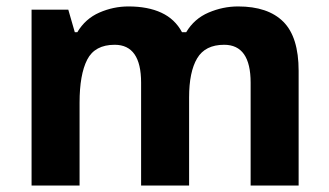

<svg xmlns="http://www.w3.org/2000/svg" viewBox="-20 -576 1022 596"><path d="M719 -556Q812 -556 859.5 -508.5Q907 -461 907 -356V0H758V-319.4Q758 -437 675.8 -437Q617 -437 592 -395Q567 -353 567 -273.5V0H418V-319.4Q418 -437 336 -437Q274.3 -437 250.6 -390.7Q227 -344.4 227 -257.4V0H78V-546H192L212.2 -476H220Q245 -518 288.5 -537Q332 -556 378.7 -556Q439 -556 481 -536.5Q523 -517 545 -476H558Q583 -518 627.5 -537Q672 -556 719 -556Z"/></svg>

Font: Noto Sans Bamum
Style: Regular
Weight: 400
Designer: Monotype Design Team
Foundry: Monotype Imaging Inc.
Version: Version 2.001